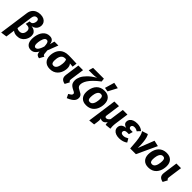

<svg xmlns="http://www.w3.org/2000/svg" viewBox="375 -2629 4634 4634"><g transform="rotate(45 2692.0 -312.0)"><path d="M353.5 -759.1Q418.5 -759.1 465.2 -737.2Q511.9 -715.2 536.9 -676.9Q561.9 -638.6 561.9 -589.5Q561.9 -554.1 547.5 -515.8Q533.1 -477.4 498.2 -447.1Q463.3 -416.8 400.9 -403.6Q439.3 -400.9 477.7 -384.3Q516.1 -367.8 541.8 -333.1Q567.5 -298.4 567.5 -239.9Q567.5 -200.9 553.3 -156.3Q539.1 -111.8 509.1 -72Q479.1 -32.3 431 -7.5Q382.9 17.2 315 17.2Q272.1 17.2 237.6 5.3Q203.2 -6.5 178.7 -27.3L146.7 201.4L-9.4 223.2L98.5 -547.9Q108.2 -615.9 143.2 -663.2Q178.3 -710.5 232.8 -734.8Q287.3 -759.1 353.5 -759.1ZM344.7 -646.1Q306.9 -646.1 282.8 -621.2Q258.7 -596.3 251.3 -545.8L193.6 -131.9Q210.8 -119.2 233 -112.4Q255.3 -105.6 283.9 -105.6Q319.8 -105.6 343.8 -118.6Q367.8 -131.7 382.1 -152.9Q396.4 -174.2 402.6 -198.8Q408.8 -223.4 408.8 -246.5Q408.8 -282.4 394.7 -303.4Q380.6 -324.5 356.6 -334Q332.5 -343.5 301 -343.5H261.7L286.6 -451.9H308.8Q344.9 -451.9 366.5 -472.9Q388 -494 397.5 -523.8Q406.9 -553.6 406.9 -577.4Q406.9 -612.2 390.3 -629.2Q373.7 -646.1 344.7 -646.1Z M881.8 -548.8Q926.2 -548.8 955.7 -532.8Q985.3 -516.8 1001.5 -485.5Q1017.7 -454.3 1021.3 -408.3L1053 -531.6H1188.4L1082.7 -259.8L1092.9 -154.6Q1095.9 -129.4 1106.8 -117.9Q1117.7 -106.4 1139.7 -102.3L1075.3 16.9Q1030.3 11.3 1002.7 -12.1Q975.1 -35.5 971.5 -78.5L969.9 -108.7Q947.6 -68.3 921.5 -39.9Q895.3 -11.4 863.5 2.9Q831.6 17.2 792.5 17.2Q714.2 17.2 668.6 -36Q623 -89.3 623 -193.2Q623 -238.8 631.6 -288.3Q640.3 -337.8 658.9 -384.1Q677.5 -430.4 707.8 -467.4Q738.1 -504.4 781 -526.6Q823.9 -548.8 881.8 -548.8ZM891.4 -431.5Q867.2 -431.5 849 -414.1Q830.8 -396.7 818.2 -368.6Q805.6 -340.5 797.7 -307.8Q789.8 -275.2 786.3 -244.8Q782.7 -214.5 782.7 -193.3Q782.7 -142.7 798.4 -121.4Q814 -100 837.7 -100Q859.4 -100 880.4 -114.7Q901.4 -129.4 922.8 -167.6Q944.2 -205.8 966 -274.9Q964 -335.6 955.1 -369.7Q946.2 -403.7 930.7 -417.6Q915.2 -431.5 891.4 -431.5Z M1532.4 -540.2Q1568.3 -540.2 1602.7 -539.3Q1637.1 -538.5 1671.4 -537.2Q1705.7 -535.9 1739.4 -534.5Q1773.1 -533.2 1807.2 -531.6L1792.4 -413.3L1690.7 -423.3Q1710.5 -402.9 1721.8 -371.5Q1733.1 -340.1 1733.1 -294.9Q1733.1 -259.3 1723.6 -217.1Q1714.2 -174.9 1693.5 -133.7Q1672.9 -92.5 1638.8 -58.2Q1604.7 -23.8 1556.1 -3.3Q1507.6 17.2 1441.7 17.2Q1335.2 17.2 1274.4 -42.6Q1213.6 -102.5 1213.6 -209.3Q1213.6 -251.2 1222.8 -296.7Q1231.9 -342.2 1253.1 -385.5Q1274.2 -428.8 1310.5 -463.8Q1346.7 -498.8 1401.6 -519.5Q1456.5 -540.2 1532.4 -540.2ZM1550.7 -428.2H1525.2Q1490.9 -428.2 1465.8 -416.9Q1440.7 -405.6 1423.4 -384.6Q1406.1 -363.6 1395.6 -334.8Q1385 -306 1380.4 -271.4Q1375.7 -236.9 1375.7 -197.6Q1375.7 -148.6 1394.2 -124.8Q1412.8 -101 1448.6 -101Q1479.8 -101 1501.8 -117.9Q1523.8 -134.7 1537.8 -162.4Q1551.8 -190.1 1559.7 -222.9Q1567.6 -255.6 1570.7 -287.6Q1573.7 -319.7 1573.7 -344.8Q1573.7 -374.3 1567.5 -395Q1561.3 -415.7 1550.7 -428.2Z M1871.5 -531.6H2029.5L1980.4 -179Q1976 -143.2 1982.4 -126.1Q1988.8 -108.9 2011.8 -97.3L1951.1 16.9Q1877.4 3.5 1843 -38.3Q1808.5 -80.2 1819.8 -162Z M2162 -742.3H2531.1L2541.3 -655.8Q2440.5 -579.1 2378.3 -515.7Q2316.2 -452.3 2283.2 -400.8Q2250.3 -349.2 2238.4 -308.9Q2226.5 -268.6 2226.5 -238.9Q2226.5 -209.4 2236.9 -188.7Q2247.2 -168 2268.3 -152.4Q2289.3 -136.7 2322.7 -121.1Q2356.7 -106.1 2382.1 -88.4Q2407.5 -70.8 2421.6 -46.4Q2435.6 -22.1 2435.6 15.2Q2435.6 58.2 2414.9 94.1Q2394.3 130 2349.1 161.6Q2304 193.2 2229 223.8L2182.1 127.7Q2220.6 106 2245.6 86.4Q2270.6 66.7 2270.6 38.5Q2270.6 24.7 2264.1 15Q2257.5 5.3 2242.4 -3.9Q2227.3 -13.1 2200.5 -25.5Q2153.6 -48.7 2122.8 -73Q2091.9 -97.3 2077.1 -131.8Q2062.2 -166.3 2062.2 -218Q2062.2 -281.6 2095.2 -351.3Q2128.1 -421 2202.4 -495.1Q2276.7 -569.3 2399.9 -644.2Q2385.6 -638.8 2362.6 -634.7Q2339.7 -630.6 2314.3 -628.6Q2288.8 -626.6 2266.2 -626.6H2128.6Z M2678.4 17.2Q2572.6 17.2 2514.1 -43.1Q2455.6 -103.4 2455.6 -209.3Q2455.6 -254.1 2465.1 -301.4Q2474.6 -348.7 2495.7 -393Q2516.8 -437.3 2551.4 -472.5Q2586 -507.7 2635.8 -528.2Q2685.5 -548.8 2752.7 -548.8Q2859.2 -548.8 2917.8 -488Q2976.5 -427.2 2975.8 -322.3Q2975.8 -278.4 2966.3 -230.8Q2956.9 -183.2 2935.6 -139.2Q2914.3 -95.2 2879.9 -59.7Q2845.5 -24.2 2795.6 -3.5Q2745.7 17.2 2678.4 17.2ZM2689.9 -101Q2721.1 -101 2742.5 -117.1Q2763.9 -133.1 2777.7 -159.4Q2791.5 -185.6 2799.1 -216.2Q2806.7 -246.9 2810.1 -277.5Q2813.5 -308.2 2813.5 -332.3Q2814.1 -384.4 2796 -407.5Q2778 -430.5 2741.2 -430.5Q2710.7 -430.5 2689 -414.5Q2667.3 -398.4 2653.4 -372.2Q2639.6 -345.9 2631.9 -315.3Q2624.1 -284.7 2621 -254Q2618 -223.4 2618 -199.3Q2618 -147.2 2635.9 -124.1Q2653.8 -101 2689.9 -101ZM2706.7 -604 2778.5 -848.4 2931.4 -816.8 2809.4 -586.5Z M3545.4 -531.6 3496.4 -180.9Q3488.4 -120.6 3489.1 -75.3Q3489.8 -30 3495.1 1.3L3348.7 15.9Q3342.3 -5.6 3340.1 -23.7Q3338 -41.8 3337.7 -67.4Q3315.3 -30.8 3286.8 -10.4Q3258.4 10 3220.3 10Q3199.3 10 3184 3.8Q3168.7 -2.4 3157.9 -13.5Q3161.6 0.7 3163.4 17.2Q3165.2 33.7 3164.5 56.9Q3163.8 80 3158.1 115.3L3145.4 205.3L2994.2 220.8L3099.5 -531.6H3257.5L3205.8 -161.5Q3202.8 -139.8 3207.4 -127.5Q3211.9 -115.1 3221.6 -110.1Q3231.3 -105 3243.8 -105Q3265.1 -105 3289.8 -119.3Q3314.5 -133.7 3336.8 -167.6L3387.4 -531.6Z M3804.1 17.2Q3741.2 17.2 3693 -1.1Q3644.8 -19.5 3617.4 -54.8Q3590 -90.1 3590 -140.3Q3590 -179.8 3608.1 -210.3Q3626.1 -240.8 3661.7 -259.8Q3697.3 -278.9 3751.1 -283.3Q3701.6 -295.3 3674.1 -322.6Q3646.7 -349.9 3646.7 -393.5Q3646.7 -439.3 3672.5 -474.3Q3698.4 -509.3 3747.6 -529Q3796.8 -548.8 3866.5 -548.8Q3923.4 -548.8 3973.5 -532.3Q4023.6 -515.8 4060.4 -480.7L3987.7 -403.7Q3963.7 -420.7 3939 -429.2Q3914.3 -437.7 3881.5 -437.7Q3856.8 -437.7 3839 -430Q3821.2 -422.2 3812 -408.6Q3802.7 -395 3802.7 -376.5Q3802.7 -353.2 3818.8 -338.9Q3834.8 -324.7 3866.8 -324.7H3934L3903.9 -221.4H3847.6Q3812.5 -221.4 3791.5 -212.1Q3770.5 -202.8 3761.6 -187.3Q3752.7 -171.8 3752.7 -152.3Q3752.7 -127.7 3773 -112.4Q3793.3 -97.1 3835.5 -97.1Q3867.7 -97.1 3898 -108Q3928.2 -118.9 3966.9 -140.9L4019.9 -49.7Q3979.6 -18.1 3923.6 -0.4Q3867.6 17.2 3804.1 17.2Z M4077.7 -499.2 4226.2 -547.1Q4246.2 -519 4261.5 -465.5Q4276.7 -412 4285.3 -331.1Q4293.9 -250.2 4292.8 -137.5L4454.2 -547.8L4603.1 -513.1L4366.1 0H4170.8Q4164.3 -121 4153.7 -219.4Q4143.1 -317.7 4124.9 -389.1Q4106.7 -460.5 4077.7 -499.2Z M4800.4 17.2Q4694.6 17.2 4636.1 -43.1Q4577.6 -103.4 4577.6 -209.3Q4577.6 -254.1 4587.1 -301.4Q4596.6 -348.7 4617.7 -393Q4638.8 -437.3 4673.4 -472.5Q4708 -507.7 4757.8 -528.2Q4807.5 -548.8 4874.7 -548.8Q4981.2 -548.8 5039.8 -488Q5098.5 -427.2 5097.8 -322.3Q5097.8 -278.4 5088.3 -230.8Q5078.9 -183.2 5057.6 -139.2Q5036.3 -95.2 5001.9 -59.7Q4967.5 -24.2 4917.6 -3.5Q4867.7 17.2 4800.4 17.2ZM4811.9 -101Q4843.1 -101 4864.5 -117.1Q4885.9 -133.1 4899.7 -159.4Q4913.5 -185.6 4921.1 -216.2Q4928.7 -246.9 4932.1 -277.5Q4935.5 -308.2 4935.5 -332.3Q4936.1 -384.4 4918 -407.5Q4900 -430.5 4863.2 -430.5Q4832.7 -430.5 4811 -414.5Q4789.3 -398.4 4775.4 -372.2Q4761.6 -345.9 4753.9 -315.3Q4746.1 -284.7 4743 -254Q4740 -223.4 4740 -199.3Q4740 -147.2 4757.9 -124.1Q4775.8 -101 4811.9 -101Z M5216.5 -531.6H5374.5L5325.4 -179Q5321 -143.2 5327.4 -126.1Q5333.8 -108.9 5356.8 -97.3L5296.1 16.9Q5222.4 3.5 5188 -38.3Q5153.5 -80.2 5164.8 -162Z"/></g></svg>

Font: Fira Sans Variable
Style: Italic
Weight: 397
Italic angle: -8°
Designer: Carrois Corporate & Edenspiekermann AG
Foundry: Carrois Corporate GbR & Edenspiekermann AG
Version: Version 4.202